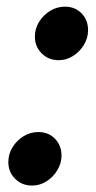

<svg xmlns="http://www.w3.org/2000/svg" viewBox="-20 -550 290 579"><path d="M76.6 9.6Q46.1 9.6 25.6 -10.9Q5.1 -31.4 5.1 -61.2Q5.1 -85.5 17.8 -106Q30.4 -126.5 50.9 -139.1Q71.4 -151.8 95.7 -151.8Q126.2 -151.8 145.8 -131.6Q165.5 -111.5 165.5 -80.8Q165.5 -57.5 152.8 -36.6Q140.2 -15.7 120.2 -3.1Q100.2 9.6 76.6 9.6ZM156.7 -368.5Q126.3 -368.5 105.7 -389Q85.2 -409.5 85.2 -439.3Q85.2 -463.6 97.9 -484.1Q110.5 -504.6 131 -517.2Q151.6 -529.9 175.9 -529.9Q206.3 -529.9 226 -509.7Q245.6 -489.6 245.6 -458.8Q245.6 -435.5 233 -414.7Q220.3 -393.8 200.3 -381.2Q180.3 -368.5 156.7 -368.5Z"/></svg>

Font: Red Hat Display
Style: Italic
Weight: 300
Italic angle: -12°
Designer: Pentagram, MCKL
Foundry: Pentagram, MCKL
Version: Version 1.023